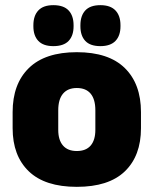

<svg xmlns="http://www.w3.org/2000/svg" viewBox="-20 -710 596 745"><path d="M278 15Q154.5 15 91.8 -45.2Q29 -105.5 29 -212.5V-275Q29 -384.5 92 -446Q155 -507.5 278 -507.5Q401.5 -507.5 464.2 -446Q527 -384.5 527 -275V-212.5Q527 -105.5 464.5 -45.2Q402 15 278 15ZM278 -124Q313.5 -124 331.8 -145.2Q350 -166.5 350 -206V-282Q350 -324.5 331.8 -346.5Q313.5 -368.5 278 -368.5Q243 -368.5 224.5 -346.5Q206 -324.5 206 -282V-206Q206 -166.5 224.5 -145.2Q243 -124 278 -124ZM187 -531Q148 -531 128.8 -551.2Q109.5 -571.5 109.5 -608V-612Q109.5 -649 128.8 -669.5Q148 -690 187 -690Q227 -690 246.2 -669.5Q265.5 -649 265.5 -612V-608Q265.5 -571.5 246.2 -551.2Q227 -531 187 -531ZM369.5 -531Q330 -531 311 -551.2Q292 -571.5 292 -608V-612Q292 -649 311 -669.5Q330 -690 369.5 -690Q408.5 -690 428 -669.5Q447.5 -649 447.5 -612V-608Q447.5 -571.5 428 -551.2Q408.5 -531 369.5 -531Z"/></svg>

Font: Anek Gurmukhi ExtraBold
Style: Regular
Weight: 800
Designer: Sarang Kulkarni (Gurmukhi), Yesha Goshar (Latin)
Foundry: Ek Type
Version: Version 1.003